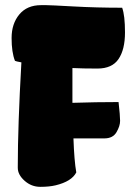

<svg xmlns="http://www.w3.org/2000/svg" viewBox="-20 -725 521 745"><path d="M385 -188H265Q268 -101 276 -56Q258 -21 196 -6Q171 0 136.5 0Q102 0 75.5 -23.5Q49 -47 49 -74Q49 -76 49 -78Q49 -236 63 -483Q41 -487 38 -489Q25 -522 25 -577.5Q25 -633 55 -669Q85 -705 139 -705H140Q140 -705 141 -705Q141 -705 141 -705H142Q142 -705 142 -705H143Q143 -705 144 -705H146Q147 -705 147 -705H156Q156 -705 157 -705H160Q175 -705 265 -700Q355 -695 454 -695Q465 -665 465 -599Q465 -533 440 -496Q415 -459 358 -459Q301 -459 261 -461V-326Q353 -329 440 -329Q446 -276 446 -256Q446 -236 432 -212Q418 -188 385 -188Z"/></svg>

Font: Chela One Cyrilic
Style: Regular
Weight: 400
Designer: Miguel Hernandez
Foundry: LatinoType
Version: Version 1.001